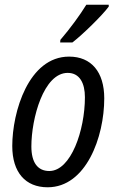

<svg xmlns="http://www.w3.org/2000/svg" viewBox="-20 -785 494 814"><path d="M236 -616 235 -605H287C330 -638 413 -719 441 -757V-765H346C319 -721 278 -665 236 -616ZM182 9C345 9 422 -204 422 -368C422 -480 367 -545 273 -545C101 -545 32 -310 32 -166C32 -54 88 9 182 9ZM189 -60C139 -60 113 -97 113 -164C113 -283 165 -476 267 -476C318 -476 340 -432 340 -373C340 -233 281 -60 189 -60Z"/></svg>

Font: Noto Sans Condensed
Style: Italic
Weight: 400
Width: 3
Italic angle: -12°
Designer: Monotype Design Team
Foundry: Monotype Imaging Inc.
Version: Version 2.013